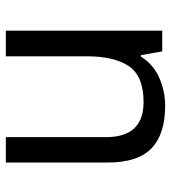

<svg xmlns="http://www.w3.org/2000/svg" viewBox="16 -602 586 658"><g transform="rotate(90 309.0 -273.0)"><path d="M343 -546Q439 -546 488 -499.5Q537 -453 537 -349V0H450V-343Q450 -472 330 -472Q241 -472 207 -422Q173 -372 173 -278V0H85V-536H156L169 -463H174Q200 -505 246 -525.5Q292 -546 343 -546Z"/></g></svg>

Font: Noto Sans Mayan Numerals
Style: Regular
Weight: 400
Designer: Monotype Design Team
Foundry: Monotype Imaging Inc.
Version: Version 2.001; ttfautohint (v1.8.4.7-5d5b)